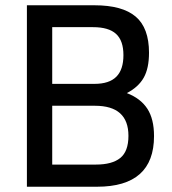

<svg xmlns="http://www.w3.org/2000/svg" viewBox="-20 -708 654 728"><path d="M82 -688H338Q444 -688 494.5 -645Q545 -602 545 -508Q545 -449 525 -413.5Q505 -378 461 -355Q513 -335 538.5 -296Q564 -257 564 -192Q564 0 348 0H82ZM338 -390Q394 -390 421 -417Q448 -444 448 -499Q448 -554 420 -579.5Q392 -605 333 -605H178V-390ZM344 -84Q405 -84 436 -109Q467 -134 467 -193Q467 -307 340 -307H178V-84Z"/></svg>

Font: Cairo SemiBold
Style: Regular
Weight: 600
Designer: Mohamed Gaber, the designers of Titillium
Foundry: Kief Type Foundry
Version: Version 2.009; ttfautohint (v1.5.33-1714) -l 8 -r 50 -G 200 